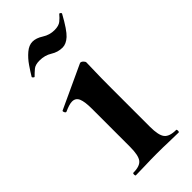

<svg xmlns="http://www.w3.org/2000/svg" viewBox="-188 -600 639 639"><g transform="rotate(-45 131.5 -280.5)"><path d="M39 0Q36 0 36 -6Q36 -12 39 -12Q70 -12 81 -26.5Q92 -41 92 -81V-260Q92 -293 85.5 -308.5Q79 -324 62 -324Q55 -324 45.5 -321Q36 -318 25 -313Q21 -312 18.5 -318Q16 -324 19 -325L170 -395Q172 -396 173 -396Q178 -396 183 -391Q188 -386 188 -382Q188 -370 187 -342Q186 -314 186 -262V-81Q186 -41 197.5 -26.5Q209 -12 240 -12Q243 -12 243 -6Q243 0 240 0Q220 0 194 -1Q168 -2 139 -2Q111 -2 85 -1Q59 0 39 0ZM189 -533Q209 -533 219.5 -541.5Q230 -550 238 -560Q240 -562 243.5 -559Q247 -556 245 -553.2Q218 -504 201 -488.5Q184 -473 167 -473Q145 -473 126 -485Q107 -497 82 -497Q62 -497 52 -488.5Q42 -480 32 -470Q31 -469 27.5 -472Q24 -475 25 -477Q34 -492 47 -511Q60 -530 76.5 -544Q93 -558 110 -558Q127 -558 146.5 -545.5Q166 -533 189 -533Z"/></g></svg>

Font: Cormorant Light
Style: Regular
Weight: 300
Designer: Christian Thalmann (Catharsis Fonts)
Foundry: Catharsis Fonts
Version: Version 4.000